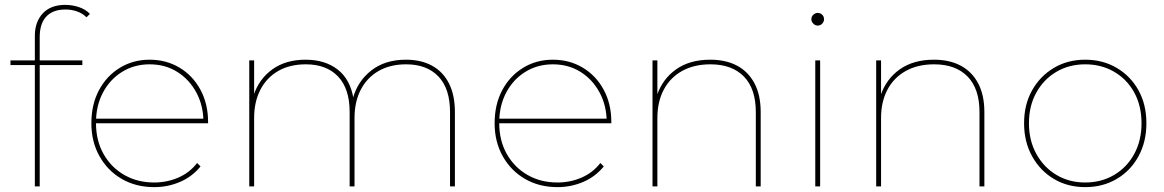

<svg xmlns="http://www.w3.org/2000/svg" viewBox="-20 -765 4779 788"><path d="M123 0V-618Q123 -675 155.5 -710Q188 -745 248 -745Q276 -745 303.5 -736Q331 -727 349 -708L335 -694Q319 -710 296.5 -718Q274 -726 249 -726Q197 -726 170 -697Q143 -668 143 -613V-514V-503V0ZM23 -498V-517H318V-498Z M613 3Q538 3 480 -30.5Q422 -64 388.5 -123.5Q355 -183 355 -259Q355 -336 386 -394.5Q417 -453 471.5 -486.5Q526 -520 594 -520Q662 -520 716.5 -487.5Q771 -455 802.5 -397Q834 -339 834 -264Q834 -263 834 -262Q834 -261 834 -259H366V-278H823L815 -263Q815 -331 786 -385Q757 -439 707.5 -470Q658 -501 594 -501Q531 -501 481 -470Q431 -439 402.5 -385Q374 -331 374 -263V-259Q374 -188 405 -133Q436 -78 490 -47Q544 -16 613 -16Q665 -16 711.5 -36Q758 -56 789 -96L803 -82Q769 -40 719 -18.5Q669 3 613 3Z M1003 0V-517H1023V-371L1021 -374Q1043 -441 1098 -480.5Q1153 -520 1234 -520Q1314 -520 1366 -479.5Q1418 -439 1431 -359L1428 -360Q1447 -431 1503.5 -475.5Q1560 -520 1646 -520Q1708 -520 1753 -495.5Q1798 -471 1822.5 -423Q1847 -375 1847 -305V0H1827V-305Q1827 -401 1779.5 -451Q1732 -501 1647 -501Q1581 -501 1533.5 -473.5Q1486 -446 1460.5 -396.5Q1435 -347 1435 -281V0H1415V-305Q1415 -401 1367.5 -451Q1320 -501 1235 -501Q1169 -501 1121.5 -473.5Q1074 -446 1048.5 -396.5Q1023 -347 1023 -281V0Z M2268 3Q2193 3 2135 -30.5Q2077 -64 2043.5 -123.5Q2010 -183 2010 -259Q2010 -336 2041 -394.5Q2072 -453 2126.5 -486.5Q2181 -520 2249 -520Q2317 -520 2371.5 -487.5Q2426 -455 2457.5 -397Q2489 -339 2489 -264Q2489 -263 2489 -262Q2489 -261 2489 -259H2021V-278H2478L2470 -263Q2470 -331 2441 -385Q2412 -439 2362.5 -470Q2313 -501 2249 -501Q2186 -501 2136 -470Q2086 -439 2057.5 -385Q2029 -331 2029 -263V-259Q2029 -188 2060 -133Q2091 -78 2145 -47Q2199 -16 2268 -16Q2320 -16 2366.5 -36Q2413 -56 2444 -96L2458 -82Q2424 -40 2374 -18.5Q2324 3 2268 3Z M2658 0V-517H2678V-370L2676 -373Q2699 -441 2755 -480.5Q2811 -520 2895 -520Q2959 -520 3005 -495.5Q3051 -471 3076.5 -423Q3102 -375 3102 -305V0H3082V-305Q3082 -401 3033 -451Q2984 -501 2896 -501Q2828 -501 2779 -473.5Q2730 -446 2704 -396.5Q2678 -347 2678 -281V0Z M3326 0V-517H3346V0ZM3336 -660Q3326 -660 3318 -668Q3310 -676 3310 -686Q3310 -697 3318 -704.5Q3326 -712 3336 -712Q3347 -712 3354.5 -704.5Q3362 -697 3362 -686Q3362 -676 3354.5 -668Q3347 -660 3336 -660Z M3576 0V-517H3596V-370L3594 -373Q3617 -441 3673 -480.5Q3729 -520 3813 -520Q3877 -520 3923 -495.5Q3969 -471 3994.5 -423Q4020 -375 4020 -305V0H4000V-305Q4000 -401 3951 -451Q3902 -501 3814 -501Q3746 -501 3697 -473.5Q3648 -446 3622 -396.5Q3596 -347 3596 -281V0Z M4434 3Q4362 3 4305.5 -30.5Q4249 -64 4216 -123.5Q4183 -183 4183 -259Q4183 -336 4216 -394.5Q4249 -453 4305.5 -486.5Q4362 -520 4434 -520Q4506 -520 4563 -486.5Q4620 -453 4652.5 -394.5Q4685 -336 4685 -259Q4685 -183 4652.5 -123.5Q4620 -64 4563 -30.5Q4506 3 4434 3ZM4434 -16Q4500 -16 4552.5 -47Q4605 -78 4635 -133Q4665 -188 4665 -259Q4665 -331 4635 -385.5Q4605 -440 4552.5 -470.5Q4500 -501 4434 -501Q4368 -501 4316 -470.5Q4264 -440 4233.5 -385.5Q4203 -331 4203 -259Q4203 -188 4233.5 -133Q4264 -78 4316 -47Q4368 -16 4434 -16Z"/></svg>

Font: Montserrat Thin
Style: Regular
Weight: 100
Designer: Julieta Ulanovsky
Foundry: Julieta Ulanovsky
Version: Version 9.000